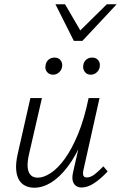

<svg xmlns="http://www.w3.org/2000/svg" viewBox="-20 -871 565 897"><path d="M140 6Q118 6 99.5 -2.5Q81 -11 69.5 -29.5Q58 -48 55.5 -78.5Q53 -109 63 -153L122 -413H176L117 -157Q103 -101 113 -71Q123 -41 157 -41Q184 -41 217 -62.5Q250 -84 283 -129.5Q316 -175 345 -245.5Q374 -316 394 -413H426Q402 -302 368.5 -222.5Q335 -143 296.5 -92.5Q258 -42 218.5 -18Q179 6 140 6ZM361 5Q345 5 334 -3.5Q323 -12 319.5 -28Q316 -44 322 -69L400 -413H445L371 -82Q366 -62 369 -52Q372 -42 386 -42Q403 -42 421.5 -56Q440 -70 463 -94L483 -70Q450 -35 419.5 -15Q389 5 361 5ZM228 -522Q210 -522 199.5 -535Q189 -548 193 -566Q195 -582 206.5 -592Q218 -602 235 -602Q253 -602 263 -589.5Q273 -577 270 -559Q268 -544 256 -533Q244 -522 228 -522ZM404 -522Q386 -522 376 -535.5Q366 -549 369 -566Q371 -582 382.5 -592Q394 -602 411 -602Q429 -602 439 -589.5Q449 -577 446 -559Q444 -544 432 -533Q420 -522 404 -522ZM325 -680 342 -716 479 -851H525L365 -680ZM325 -680 239 -851H284L362 -717L365 -680Z"/></svg>

Font: Ysabeau Office Light
Style: Italic
Weight: 300
Italic angle: -12°
Designer: Christian Thalmann (Catharsis Fonts)
Version: Version 2.001;gftools[0.9.30]; featfreeze: tnum,lnum,ss02